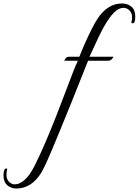

<svg xmlns="http://www.w3.org/2000/svg" viewBox="-302 -708 797 1103"><path d="M-208 375Q-239 375 -260.5 356Q-282 337 -282 301Q-282 287 -279 275Q-276 260 -266 260Q-259 260 -261 265Q-262 271 -263.5 279.5Q-265 288 -265 294Q-265 321 -250.5 336Q-236 351 -216 351Q-189 351 -159.5 324.5Q-130 298 -103 244Q-70 178 -39 105Q-8 32 20.5 -40.5Q49 -113 73 -177Q97 -241 115.5 -288.5Q134 -336 145 -359H67Q71 -369 77 -375.5Q83 -382 99 -382H154Q163 -404 171.5 -425.5Q180 -447 189 -466Q208 -508 225.5 -542.5Q243 -577 258 -600Q316 -688 399 -688Q431 -688 453 -669.5Q475 -651 475 -614Q475 -601 474 -594.5Q473 -588 471 -583Q470 -578 466 -576Q462 -574 459 -574Q452 -574 453 -582Q455 -588 456 -594.5Q457 -601 457 -606Q457 -633 442 -648Q427 -663 407 -663Q380 -663 353 -636Q326 -609 296 -556Q274 -519 212 -382H350Q347 -375 339 -367Q331 -359 317 -359H204Q148 -217 107 -116Q66 -15 38 53Q10 121 -8 163.5Q-26 206 -37 229.5Q-48 253 -54.5 265Q-61 277 -66 286Q-122 375 -208 375Z"/></svg>

Font: Great Vibes
Style: Regular
Weight: 400
Designer: Robert E. Leuschke, Viktoriya Grabowska, Viviana Monsalve, Eben Sorkin
Foundry: Robert E. Leuschke
Version: Version 1.103; ttfautohint (v1.8.4.7-5d5b)